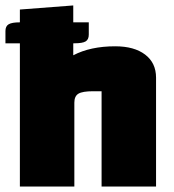

<svg xmlns="http://www.w3.org/2000/svg" viewBox="-23 -685 638 705"><path d="M550 -400V0H350V-350H319Q280 -350 265 -341Q250 -332 250 -308V0H50V-526H-3V-571Q-3 -589 9 -596Q21 -603 50 -603V-650L246 -665V-603H303V-558Q303 -540 291.5 -533Q280 -526 250 -526H246V-482Q309 -515 400 -515Q470 -515 510 -484.5Q550 -454 550 -400Z"/></svg>

Font: Changa Black
Style: Regular
Weight: 900
Designer: Eduardo Rodriguez Tunni
Foundry: Eduardo Rodriguez Tunni
Version: Version 2.001; ttfautohint (v1.5.10-5e6f)